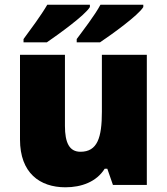

<svg xmlns="http://www.w3.org/2000/svg" viewBox="-20 -786 710 816"><path d="M589 -756V-766H407C383 -721 334 -658 306 -620V-606H405C457 -641 568 -721 589 -756ZM362 -756V-766H181C155 -721 108 -658 80 -620V-606H179C230 -641 341 -721 362 -756ZM604 -553H413V-311C413 -201 394 -141 322 -141C275 -141 256 -179 256 -251V-553H65V-193C65 -51 149 10 258 10C326 10 390 -13 425 -69H436L460 0H604Z"/></svg>

Font: Noto Sans Arabic UI Bk
Style: Regular
Weight: 900
Designer: Monotype Design Team, Nadine Chahine and Nizar Qandah
Foundry: Monotype Imaging Inc.
Version: Version 2.010